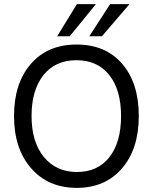

<svg xmlns="http://www.w3.org/2000/svg" viewBox="-20 -903 740 931"><path d="M318 -727H257L353 -883H445ZM474 -727H413L514 -883H608ZM350.5 -611Q248 -611 190.5 -538.5Q133 -466 133 -340.5Q133 -215 192.5 -142Q252 -69 353 -69Q454 -69 510.5 -141Q567 -213 567 -340Q567 -467 510 -539Q453 -611 350.5 -611ZM351.5 -687Q492 -687 572.5 -593.5Q653 -500 653 -340.5Q653 -181 571.5 -86.5Q490 8 352 8Q214 8 131 -87Q48 -182 48 -340.5Q48 -499 129.5 -593Q211 -687 351.5 -687Z"/></svg>

Font: Hind Jalandhar
Style: Regular
Weight: 400
Designer: Namrata Goyal
Foundry: Indian Type Foundry
Version: Version 0.702;PS 1.0;hotconv 1.0.81;makeotf.lib2.5.63406